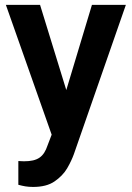

<svg xmlns="http://www.w3.org/2000/svg" viewBox="-20 -548 537 782"><path d="M3.9 -528.3 190.4 0.5 173.8 43.9C158.2 90.8 134.3 108.9 77.6 108.9C71.3 108.9 62 108.4 54.7 107.9V204.6C74.7 210 90.8 213.4 114.7 213.4C150.9 213.4 180.2 206.1 202.1 190.9C224.1 175.8 241.2 158.2 253.4 137.7C265.6 116.7 274.4 97.7 280.8 80.1L492.7 -528.3H354.5L250 -181.2L143.1 -528.3Z"/></svg>

Font: Vazirmatn SemiBold
Style: Regular
Weight: 600
Designer: Saber Rastikerdar
Foundry: Saber Rastikerdar
Version: Version 33.003